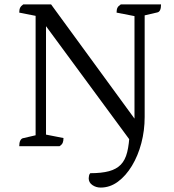

<svg xmlns="http://www.w3.org/2000/svg" viewBox="-20 -661 787 868"><path d="M435 187Q414 187 397.5 175.5Q381 164 381 145Q381 140 382.5 133Q384 126 388 122Q439 122 472.5 113Q506 104 526 83.5Q546 63 555 27Q564 -9 566 -63L575 -17L176 -559L188 -560V-30L180 -54L267 -37Q267 -24 263.5 -15.5Q260 -7 249 0H67Q67 -16 71.5 -25Q76 -34 83 -36L152 -52L141 -25V-606L153 -587L67 -604Q67 -618 71 -626Q75 -634 85 -641H211L601 -107L588 -99V-610L594 -587L507 -604Q507 -618 511 -626Q515 -634 526 -641H708Q708 -625 704 -616Q700 -607 692 -605L623 -589L634 -612V-132Q634 -71 619 -14Q604 43 576.5 88.5Q549 134 513 160.5Q477 187 435 187Z"/></svg>

Font: Pitagon Serif
Style: Regular
Weight: 400
Designer: Travis Tran
Foundry: Pitagon
Version: Version 1.000;gftools[0.9.26]